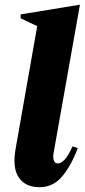

<svg xmlns="http://www.w3.org/2000/svg" viewBox="-20 -770 353 800"><path d="M145 10Q86 10 58.5 -30Q31 -70 45 -150L135 -661L66 -694V-710L310 -750H313L203 -131Q200 -113 204.5 -101Q209 -89 221 -89Q234 -89 249 -104.5Q264 -120 282 -160L304 -153Q277 -80 239 -35Q201 10 145 10Z"/></svg>

Font: Spectral ExtraBold
Style: Italic
Weight: 800
Italic angle: -10°
Designer: Jean-Baptiste Levee
Foundry: Production Type
Version: Version 2.001